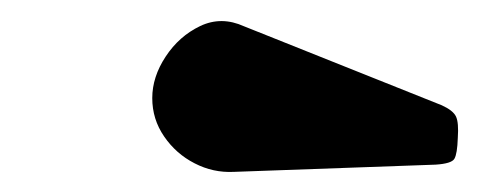

<svg xmlns="http://www.w3.org/2000/svg" viewBox="-20 -850 464 186"><path d="M206.5 -683.5 402 -690.5Q417.5 -691.5 420.2 -696.2Q423 -701 423.5 -716.5Q424.5 -731 421.8 -737Q419 -743 408 -748L216.5 -824.5Q194.5 -834.5 174 -824.8Q153.5 -815 140.5 -795.2Q127.5 -775.5 127.5 -755Q127.5 -734.5 139 -717.8Q150.5 -701 168.5 -691.8Q186.5 -682.5 206.5 -683.5Z"/></svg>

Font: Besley ExtraBold
Style: Italic
Weight: 800
Italic angle: -13°
Designer: Owen Earl
Foundry: indestructible type*
Version: Version 2.001